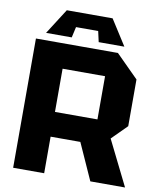

<svg xmlns="http://www.w3.org/2000/svg" viewBox="-94 -950 845 1024"><g transform="rotate(10 328.0 -438.5)"><path d="M216 -332H446V-566H216ZM614 -578V-325L533 -244L654 0H466L377 -198H216V0H48V-700H492ZM235 -739H96L184 -877H432L520 -739H381L368 -797H248Z"/></g></svg>

Font: Tektur
Style: Bold
Weight: 700
Designer: Adam Jagosz
Foundry: Adam Jagosz
Version: Version 1.005;gftools[0.9.30]